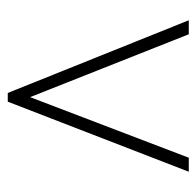

<svg xmlns="http://www.w3.org/2000/svg" viewBox="-26 -492 518 507"><g transform="rotate(90 233.5 -239.0)"><path d="M226 0 34 -478H71L237 -59L397 -478H434L249 0Z"/></g></svg>

Font: Zen Kaku Gothic New Light
Style: Regular
Weight: 300
Designer: Yoshimichi Ohira
Foundry: Positype
Version: Version 1.002